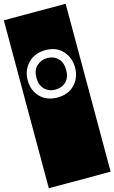

<svg xmlns="http://www.w3.org/2000/svg" viewBox="-176 -976 743 1248"><g transform="rotate(-15 196.0 -352.0)"><path d="M-12 -917H404V213H-12ZM196 -342Q270 -342 313 -388Q356 -434 356 -501Q356 -567 314 -613.5Q272 -660 198 -660Q126 -660 81.5 -614Q37 -568 37 -500Q37 -432 80 -387Q123 -342 196 -342ZM196 -395Q153 -395 124.5 -423Q96 -451 96 -501Q96 -552 125 -579.5Q154 -607 197 -607Q240 -607 268 -579.5Q296 -552 296 -500Q296 -450 268 -422.5Q240 -395 196 -395Z"/></g></svg>

Font: Zilla Slab Highlight Regular
Style: Regular
Weight: 400
Designer: Typotheque Type Foundry
Foundry: Typotheque type foundry
Version: Version 1.1; 2017; ttfautohint (v1.6)